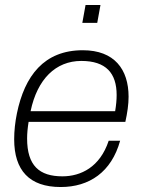

<svg xmlns="http://www.w3.org/2000/svg" viewBox="-20 -740 572 772"><path d="M311 -648H371L384 -720H324ZM224 12C339 12 428 -48 463 -174H417C382 -68 305 -31 231 -31C138 -31 89 -74 89 -183C89 -203 91 -225 95 -250H484C492 -286 497 -320 497 -351C497 -461 440 -538 313 -538C157 -538 79 -435 48 -284C41 -250 37 -214 37 -180C37 -55 98 12 224 12ZM103 -293C130 -422 204 -495 307 -495C406 -495 449 -446 449 -358C449 -338 447 -317 443 -293Z"/></svg>

Font: Archivo Thin
Style: Italic
Weight: 100
Italic angle: -10°
Designer: Hector Gatti
Foundry: Omnibus-Type
Version: Version 2.001